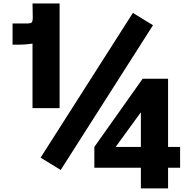

<svg xmlns="http://www.w3.org/2000/svg" viewBox="-20 -897 1073 1090"><path d="M1002.4 -63H934.1V-450.2H790L515.6 -63V55.2H779.8V172.4H934.1V55.2H1002.4ZM779.8 -63H636.7L779.8 -259.8ZM324.7 67.9 848.6 -753.9 734.4 -823.7 210.4 -2ZM51.3 -643.6H93.3Q112.8 -643.6 130.4 -645.5Q147.9 -647.5 164.6 -649.4V-283.2H318.4V-877.4H164.6L166 -800.3Q166 -776.4 160.4 -770Q154.8 -763.7 133.8 -763.7H51.3Z"/></svg>

Font: Estedad-VF-FD Black
Style: Regular
Weight: 900
Designer: Amin Abedi
Version: Version 4.000